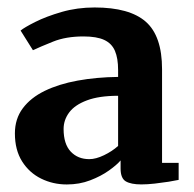

<svg xmlns="http://www.w3.org/2000/svg" viewBox="-20 -822 515 509"><path d="M19.5 -468.4Q19.5 -506.9 40.4 -534.9Q61.3 -562.9 98.6 -581.1Q135.9 -599.2 185.7 -608.3Q235.5 -617.4 293.1 -618.1V-636.5Q293.1 -667.8 284.6 -687.4Q276.1 -707 256.2 -716.2Q236.3 -725.4 201.4 -725.4Q154.8 -725.4 120.8 -711.7Q86.8 -698.1 67.3 -688.9L34.6 -741Q44.3 -749.1 73.2 -763.7Q102.2 -778.3 143.4 -790.3Q184.7 -802.2 230.9 -802.2Q323.4 -802.2 366.5 -764.4Q409.6 -726.5 409.6 -638.6V-390.3H453.6V-345.1Q444.3 -343 426.9 -340.2Q409.6 -337.5 390.2 -335.3Q370.7 -333.1 354.6 -333.1Q327.3 -333.1 313.5 -341.2Q299.7 -349.4 299.7 -375.1V-396.7Q289.7 -384.8 268.7 -369.9Q247.7 -354.9 219.2 -344Q190.7 -333 157.1 -333Q120.4 -333 89 -348.5Q57.7 -363.9 38.6 -394.1Q19.5 -424.4 19.5 -468.4ZM216.6 -400.1Q234.2 -400.1 255.7 -410.5Q277.3 -420.9 293.1 -435.1V-568.1Q242.4 -568 210.4 -555.9Q178.4 -543.9 163.5 -524Q148.6 -504.1 148.6 -480Q148.6 -440.2 167.5 -420.1Q186.4 -400.1 216.6 -400.1Z"/></svg>

Font: Merriweather 7pt Light
Style: Regular
Weight: 300
Designer: Eben Sorkin
Foundry: Eben Sorkin
Version: Version 2.200;gftools[0.9.31]